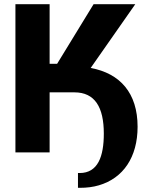

<svg xmlns="http://www.w3.org/2000/svg" viewBox="-20 -731 689 921"><path d="M54 0H218V-288H337C435 -288 478 -217 478 -90C478 19 450 99 362 99H354V170H362C397 170 427 166 454 158C571 124 640 23 640 -123C640 -285 556 -379 415 -405L629 -711H429L254 -425H218V-711H54Z"/></svg>

Font: Aerodynamic
Style: Bd
Weight: 500
Designer: Google
Version: Version 2.000980; 2014